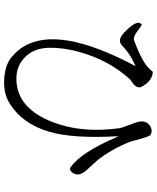

<svg xmlns="http://www.w3.org/2000/svg" viewBox="68 -839 784 960"><g transform="rotate(90 460.0 -359.0)"><path d="M661 -559Q674 -333 639 -214Q599 -77 495 -14Q438 21 354 10Q301 3 268 -23Q97 -159 245 -508Q273 -574 311 -645Q255 -620 224 -592Q202 -572 199 -571Q191 -566 179 -567Q159 -568 124 -607Q80 -655 100 -673Q101 -675 103 -676Q113 -672 140 -651Q159 -636 179 -636Q273 -671 311 -702Q327 -715 339 -731Q382 -729 410 -682Q414 -675 417 -668Q418 -646 396 -631Q381 -621 375 -615Q281 -512 239 -361Q217 -280 219 -209Q222 -120 286 -75Q323 -49 373 -49Q513 -49 583 -212Q629 -320 629 -448Q629 -503 621 -564Q619 -577 599 -629Q587 -657 587 -677Q587 -704 614 -720Q636 -731 655 -719Q663 -714 682 -642Q686 -625 688 -619Q725 -527 778 -458L835 -395Q842 -386 846 -378Q860 -353 843 -329Q829 -310 813 -322Q741 -376 668 -545Q665 -551 661 -559Z"/></g></svg>

Font: cwTeXFangSong
Style: Medium
Weight: 500
Version: Version 1.17